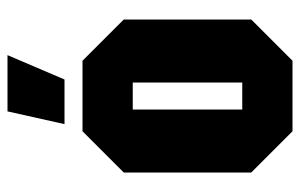

<svg xmlns="http://www.w3.org/2000/svg" viewBox="-164 -436 800 512"><g transform="rotate(90 236.0 -180.0)"><path d="M32 -110V-450L142 -560H330L440 -450V-110L330 0H142ZM200 -134H272V-426H200ZM311 48 277 200H127L192 48Z"/></g></svg>

Font: Tektur Condensed
Style: Bold
Weight: 700
Width: 3
Designer: Adam Jagosz
Foundry: Adam Jagosz
Version: Version 1.005;gftools[0.9.30]